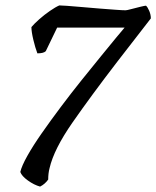

<svg xmlns="http://www.w3.org/2000/svg" viewBox="-20 -584 577 709"><path d="M128 105Q106 99 83 82.5Q60 66 55 51Q60 29 81 -8.5Q102 -46 134.5 -92.5Q167 -139 204.5 -189Q242 -239 280.5 -287Q319 -335 352.5 -376Q386 -417 409 -445Q432 -473 440 -482H191L149 -395Q141 -387 118 -387Q110 -408 103 -437.5Q96 -467 96 -484Q106 -496 124.5 -512.5Q143 -529 164 -543.5Q185 -558 199 -564Q205 -564 227.5 -562.5Q250 -561 282 -558Q314 -555 347 -552.5Q380 -550 406.5 -548Q433 -546 444 -546Q448 -546 465 -550.5Q482 -555 498.5 -559Q515 -563 519 -563Q525 -558 531 -544Q537 -530 537 -516L413 -356Q317 -231 248 -132Q179 -33 163 37Q158 56 158 79Q146 96 128 105Z"/></svg>

Font: Texturina
Style: Italic
Weight: 400
Italic angle: -11°
Designer: Guillermo Torres Carreño
Foundry: Omnibus-Type
Version: Version 1.002; ttfautohint (v1.8.3)